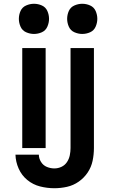

<svg xmlns="http://www.w3.org/2000/svg" viewBox="-20 -785 616 1018"><path d="M416 -605Q438 -605 458 -614Q478 -623 487 -643.5Q496 -664 496 -685Q496 -707 487 -727Q478 -747 458 -756Q438 -765 416 -765Q395 -765 374.5 -756Q354 -747 345 -727Q336 -707 336 -685Q336 -664 345 -643.5Q354 -623 374.5 -614Q395 -605 416 -605ZM160 -605Q182 -605 202 -614Q222 -623 231 -643.5Q240 -664 240 -685Q240 -707 231 -727Q222 -747 202 -756Q182 -765 160 -765Q139 -765 118.5 -756Q98 -747 89 -727Q80 -707 80 -685Q80 -664 89 -643.5Q98 -623 118.5 -614Q139 -605 160 -605ZM268 213Q302 213 335.5 205.5Q369 198 397.5 178Q426 158 445 129.5Q464 101 471 67.5Q478 34 478 0V-530H354V0Q354 19 350 38.5Q346 58 335 74.5Q324 91 306 99.5Q288 108 268 108Q248 108 228.5 100Q209 92 197.5 73.5Q186 55 186 35H62Q63 73 79 109Q95 145 125 169.5Q155 194 192.5 203.5Q230 213 268 213ZM98 0H222V-530H98Z"/></svg>

Font: Iosevka Sparkle
Style: Bold
Weight: 700
Designer: Belleve Invis
Foundry: Belleve Invis
Version: Version 4.5.0; ttfautohint (v1.8.3)